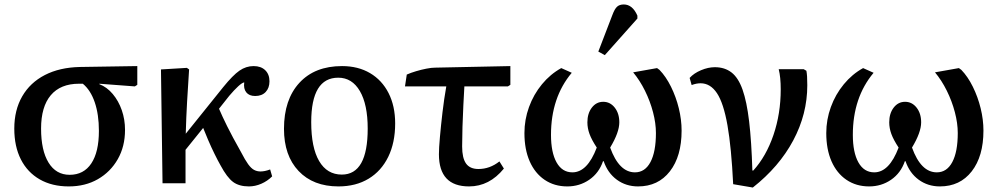

<svg xmlns="http://www.w3.org/2000/svg" viewBox="-20 -821 4474 860"><path d="M288 14Q213 14 158 -17.5Q103 -49 73.5 -107Q44 -165 44 -245Q44 -328 79.5 -389.5Q115 -451 181 -485Q247 -519 338 -521L595 -525V-441L584 -434L425 -446V-444Q459 -431 485 -400Q511 -369 525.5 -327.5Q540 -286 540 -239Q540 -165 507.5 -108Q475 -51 418.5 -18.5Q362 14 288 14ZM292 -38Q355 -38 389 -89Q423 -140 423 -235Q423 -308 404.5 -362.5Q386 -417 351 -446H334Q251 -446 207.5 -394.5Q164 -343 164 -245Q164 -147 197.5 -92.5Q231 -38 292 -38Z M1095 14Q1051 14 1024 -6Q997 -26 968 -80Q956 -101 941 -131.5Q926 -162 912.5 -193.5Q899 -225 890 -248L811 -150V0H708L701 -510L817 -517L827 -510Q822 -435 818 -365.5Q814 -296 812 -222L980 -431Q1023 -484 1052.5 -504.5Q1082 -525 1116 -525Q1149 -525 1168 -506.5Q1187 -488 1187 -457Q1187 -427 1170 -409Q1153 -391 1123 -391Q1096 -391 1083 -407.5Q1070 -424 1074 -452Q1065 -451 1047 -434.5Q1029 -418 1007 -392L961 -334Q975 -301 997.5 -255.5Q1020 -210 1060 -139Q1078 -104 1091.5 -85.5Q1105 -67 1118 -60Q1131 -53 1147 -53Q1166 -53 1190 -62L1199 -31Q1178 -10 1150.5 2Q1123 14 1095 14Z M1496 14Q1383 14 1317.5 -55Q1252 -124 1252 -244Q1252 -375 1321 -450Q1390 -525 1512 -525Q1584 -525 1637.5 -493.5Q1691 -462 1720.5 -404Q1750 -346 1750 -268Q1750 -182 1719 -118.5Q1688 -55 1631 -20.5Q1574 14 1496 14ZM1511 -39Q1627 -39 1627 -245Q1627 -353 1592 -413Q1557 -473 1495 -473Q1374 -473 1374 -274Q1374 -160 1409.5 -99.5Q1445 -39 1511 -39Z M2081 14Q1946 14 1946 -130Q1946 -157 1950.5 -207.5Q1955 -258 1962 -318Q1969 -378 1979 -434H1794L1802 -487Q1820 -495 1843.5 -502Q1867 -509 1890 -513.5Q1913 -518 1929 -518L2266 -525V-441L2255 -434H2060Q2058 -399 2055.5 -350.5Q2053 -302 2051.5 -252.5Q2050 -203 2050 -165Q2050 -113 2067.5 -88.5Q2085 -64 2123 -64Q2174 -64 2217 -98L2237 -66Q2172 14 2081 14Z M2521 14Q2463 14 2419.5 -15.5Q2376 -45 2352.5 -98.5Q2329 -152 2329 -225Q2329 -285 2349.5 -341.5Q2370 -398 2407.5 -443.5Q2445 -489 2494 -516L2541 -495Q2448 -384 2448 -217Q2448 -138 2473 -93.5Q2498 -49 2544 -49Q2611 -49 2653 -160Q2630 -195 2620.5 -221Q2611 -247 2611 -273Q2611 -313 2631 -339Q2651 -365 2682 -365Q2713 -365 2733.5 -339Q2754 -313 2754 -273Q2754 -228 2713 -160Q2753 -49 2824 -49Q2869 -49 2893.5 -95Q2918 -141 2918 -225Q2918 -269 2905 -318.5Q2892 -368 2869 -414.5Q2846 -461 2816 -497L2923 -516L2934 -508Q2963 -478 2985.5 -432.5Q3008 -387 3020.5 -336Q3033 -285 3033 -236Q3033 -121 2980.5 -53.5Q2928 14 2838 14Q2784 14 2743 -16Q2702 -46 2684 -99H2681Q2663 -46 2619.5 -16Q2576 14 2521 14ZM2689 -574 2660 -590 2723 -754Q2733 -781 2744 -791Q2755 -801 2774 -801Q2813 -801 2835 -751V-738Z M3352 19 3264 4Q3256 -160 3238.5 -259.5Q3221 -359 3191.5 -403.5Q3162 -448 3118 -448Q3099 -448 3078 -440L3069 -472Q3088 -493 3120 -506.5Q3152 -520 3182 -520Q3226 -520 3256.5 -496.5Q3287 -473 3306 -419.5Q3325 -366 3335.5 -277Q3346 -188 3350 -57H3354Q3412 -121 3444.5 -216.5Q3477 -312 3477 -421Q3477 -475 3468 -511H3580L3592 -504Q3594 -493 3595 -478.5Q3596 -464 3596 -439Q3596 -310 3533 -192Q3470 -74 3352 19Z M3873 14Q3815 14 3771.5 -15.5Q3728 -45 3704.5 -98.5Q3681 -152 3681 -225Q3681 -285 3701.5 -341.5Q3722 -398 3759.5 -443.5Q3797 -489 3846 -516L3893 -495Q3800 -384 3800 -217Q3800 -138 3825 -93.5Q3850 -49 3896 -49Q3963 -49 4005 -160Q3982 -195 3972.5 -221Q3963 -247 3963 -273Q3963 -313 3983 -339Q4003 -365 4034 -365Q4065 -365 4085.5 -339Q4106 -313 4106 -273Q4106 -228 4065 -160Q4105 -49 4176 -49Q4221 -49 4245.5 -95Q4270 -141 4270 -225Q4270 -269 4257 -318.5Q4244 -368 4221 -414.5Q4198 -461 4168 -497L4275 -516L4286 -508Q4315 -478 4337.5 -432.5Q4360 -387 4372.5 -336Q4385 -285 4385 -236Q4385 -121 4332.5 -53.5Q4280 14 4190 14Q4136 14 4095 -16Q4054 -46 4036 -99H4033Q4015 -46 3971.5 -16Q3928 14 3873 14Z"/></svg>

Font: Literata 36pt Medium
Style: Regular
Weight: 500
Designer: Latin by Veronika Burian and Jose Scaglione. Greek by Irene Vlachou. Cyrillic by Vera Evstafieva.
Foundry: TypeTogether
Version: Version 3.002